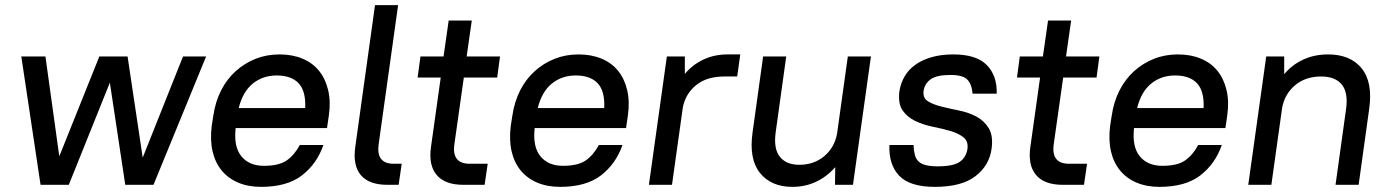

<svg xmlns="http://www.w3.org/2000/svg" viewBox="-20 -720 5415 748"><path d="M408 -398 248 0H138L63 -500H157L211 -111L367 -500H477L536 -106L693 -500H783L578 0H468Z M997 8Q947 8 908 -8.5Q869 -25 843.5 -56Q818 -87 808 -131Q798 -175 805 -231L811 -269Q819 -324 841.5 -368Q864 -412 898.5 -443Q933 -474 976 -491Q1019 -508 1069 -508Q1119 -508 1158.5 -491.5Q1198 -475 1223 -444Q1248 -413 1258.5 -368.5Q1269 -324 1261 -269L1254 -221H898Q890 -148 920.5 -111Q951 -74 1008 -74Q1067 -74 1097 -95Q1127 -116 1148 -155H1240Q1214 -81 1156 -36.5Q1098 8 997 8ZM1058 -426Q1004 -426 965 -394.5Q926 -363 910 -299H1169Q1172 -365 1143.5 -395.5Q1115 -426 1058 -426Z M1489 0Q1418 0 1386 -37.5Q1354 -75 1364 -147L1441 -700H1531L1455 -157Q1445 -82 1514 -82H1545L1533 0H1489Z M1618 -500H1708L1728 -640H1818L1798 -500H1928L1917 -418H1787L1750 -157Q1740 -82 1810 -82H1880L1868 0H1785Q1714 0 1681.5 -38Q1649 -76 1659 -147L1697 -418H1607Z M2162 8Q2112 8 2073 -8.5Q2034 -25 2008.5 -56Q1983 -87 1973 -131Q1963 -175 1970 -231L1976 -269Q1984 -324 2006.5 -368Q2029 -412 2063.5 -443Q2098 -474 2141 -491Q2184 -508 2234 -508Q2284 -508 2323.5 -491.5Q2363 -475 2388 -444Q2413 -413 2423.5 -368.5Q2434 -324 2426 -269L2419 -221H2063Q2055 -148 2085.5 -111Q2116 -74 2173 -74Q2232 -74 2262 -95Q2292 -116 2313 -155H2405Q2379 -81 2321 -36.5Q2263 8 2162 8ZM2223 -426Q2169 -426 2130 -394.5Q2091 -363 2075 -299H2334Q2337 -365 2308.5 -395.5Q2280 -426 2223 -426Z M2578 -500H2648V-432Q2679 -469 2721.5 -488.5Q2764 -508 2814 -508H2864L2852 -422H2802Q2733 -422 2691.5 -388Q2650 -354 2640 -300L2598 0H2508Z M3067 8Q2984 8 2940.5 -46.5Q2897 -101 2912 -205L2953 -500H3043L3002 -205Q2993 -141 3018 -109.5Q3043 -78 3094 -78Q3151 -78 3191 -111.5Q3231 -145 3241 -199L3283 -500H3373L3303 0H3233L3234 -69Q3202 -32 3159.5 -12Q3117 8 3067 8Z M3622 8Q3525 8 3483.5 -35Q3442 -78 3445 -155H3539Q3540 -133 3544 -117Q3548 -101 3558.5 -91Q3569 -81 3587.5 -76.5Q3606 -72 3633 -72Q3694 -72 3719 -89.5Q3744 -107 3749 -140Q3753 -170 3733 -185.5Q3713 -201 3681.5 -210Q3650 -219 3613 -226.5Q3576 -234 3545 -249Q3514 -264 3496 -290.5Q3478 -317 3484 -365Q3489 -396 3504 -422Q3519 -448 3545 -467Q3571 -486 3608.5 -497Q3646 -508 3694 -508Q3784 -508 3824.5 -466.5Q3865 -425 3863 -355H3769Q3766 -392 3748.5 -410Q3731 -428 3683 -428Q3629 -428 3605.5 -411Q3582 -394 3578 -365Q3575 -338 3595 -325.5Q3615 -313 3647 -305Q3679 -297 3716 -289.5Q3753 -282 3783.5 -266Q3814 -250 3832 -220.5Q3850 -191 3843 -140Q3834 -75 3780 -33.5Q3726 8 3622 8Z M3953 -500H4043L4063 -640H4153L4133 -500H4263L4252 -418H4122L4085 -157Q4075 -82 4145 -82H4215L4203 0H4120Q4049 0 4016.5 -38Q3984 -76 3994 -147L4032 -418H3942Z M4497 8Q4447 8 4408 -8.5Q4369 -25 4343.5 -56Q4318 -87 4308 -131Q4298 -175 4305 -231L4311 -269Q4319 -324 4341.5 -368Q4364 -412 4398.5 -443Q4433 -474 4476 -491Q4519 -508 4569 -508Q4619 -508 4658.5 -491.5Q4698 -475 4723 -444Q4748 -413 4758.5 -368.5Q4769 -324 4761 -269L4754 -221H4398Q4390 -148 4420.5 -111Q4451 -74 4508 -74Q4567 -74 4597 -95Q4627 -116 4648 -155H4740Q4714 -81 4656 -36.5Q4598 8 4497 8ZM4558 -426Q4504 -426 4465 -394.5Q4426 -363 4410 -299H4669Q4672 -365 4643.5 -395.5Q4615 -426 4558 -426Z M4913 -500H4983V-431Q5014 -468 5057.5 -488Q5101 -508 5154 -508Q5241 -508 5285 -453.5Q5329 -399 5314 -295L5273 0H5183L5224 -295Q5233 -359 5207.5 -390.5Q5182 -422 5127 -422Q5066 -422 5025.5 -388Q4985 -354 4975 -300L4933 0H4843Z"/></svg>

Font: Retni Sans Medium
Style: Italic
Weight: 500
Italic angle: -8°
Designer: Vitaly Kuzmin
Foundry: ParaType Ltd.
Version: Version 1.00;June 10, 2019;FontCreator 11.5.0.2425 64-bit; t